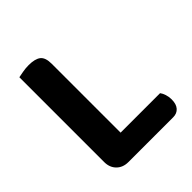

<svg xmlns="http://www.w3.org/2000/svg" viewBox="-172 -734 853 853"><g transform="rotate(-45 254.5 -307.0)"><path d="M73 -412H217V-7L149 2Q115 2 94 -19Q73 -40 73 -74ZM149 2V-115H465Q472 -106 477 -91Q482 -76 482 -59Q482 -29 468 -13.5Q454 2 431 2ZM217 -240H73V-607Q83 -609 102 -612.5Q121 -616 140 -616Q180 -616 198.5 -601.5Q217 -587 217 -548Z"/></g></svg>

Font: BalooTamma2Bold
Style: Bold
Weight: 700
Designer: Divya Kowshik, Shuchita Grover and Ek Type
Foundry: Ek Type
Version: Version 1.700